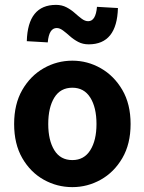

<svg xmlns="http://www.w3.org/2000/svg" viewBox="-20 -756 593 788"><path d="M277 12Q214 12 159.5 -18.5Q105 -49 71.5 -107Q38 -165 38 -247Q38 -329 71.5 -387Q105 -445 159.5 -476Q214 -507 277 -507Q339 -507 393.5 -476Q448 -445 482 -387Q516 -329 516 -247Q516 -165 482 -107Q448 -49 393.5 -18.5Q339 12 277 12ZM277 -99Q325 -99 350.5 -139.5Q376 -180 376 -247Q376 -315 350.5 -355.5Q325 -396 277 -396Q228 -396 203 -355.5Q178 -315 178 -247Q178 -180 203 -139.5Q228 -99 277 -99ZM344 -574Q320 -574 301 -584Q282 -594 267 -607.5Q252 -621 238.5 -631Q225 -641 213 -641Q181 -641 176 -582L90 -587Q94 -736 210 -736Q234 -736 253 -726Q272 -716 287 -702.5Q302 -689 315.5 -679Q329 -669 342 -669Q373 -669 378 -728L464 -723Q460 -574 344 -574Z"/></svg>

Font: Assistant
Style: Bold
Weight: 700
Designer: Hebrew By Ben Nathan, Latin by Paul Hunt
Version: Version 3.000